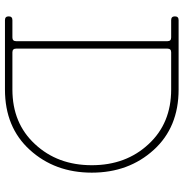

<svg xmlns="http://www.w3.org/2000/svg" viewBox="-3 -737 740 774"><g transform="rotate(90 367.0 -350.0)"><path d="M61 -30H131Q146 -30 146 -45V-655Q146 -670 131 -670H61Q46 -670 46 -685Q46 -700 61 -700H341Q493 -700 584 -600Q676 -499 676 -350Q676 -201 584 -100Q493 0 341 0H61Q46 0 46 -15Q46 -30 61 -30ZM176 -655V-45Q176 -30 191 -30H341Q477 -30 561 -121Q646 -212 646 -350Q646 -488 561 -579Q477 -670 341 -670H191Q176 -670 176 -655Z"/></g></svg>

Font: ClassicType
Style: Regular
Weight: 400
Version: Version 1.004